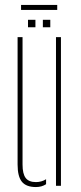

<svg xmlns="http://www.w3.org/2000/svg" viewBox="-20 -750 326 775"><path d="M51 -86V-600H71V-86Q71 -48 83.8 -31.5Q96.5 -15 125 -15Q147.5 -15 166 -26.5V-6.5Q148.5 5 125 5Q86 5 68.5 -16.2Q51 -37.5 51 -86ZM206 0V-600H226V0ZM153 -640V-670H183V-640ZM93 -640V-670H123V-640ZM65 -730H211V-710H65Z"/></svg>

Font: Big Shoulders Stencil Thin
Style: Regular
Weight: 100
Designer: Patric King
Foundry: XO Type Co
Version: Version 2.001